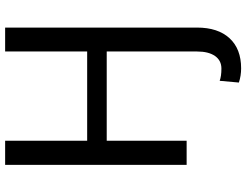

<svg xmlns="http://www.w3.org/2000/svg" viewBox="-126 -625 964 752"><g transform="rotate(-90 356.0 -249.0)"><path d="M180.7 -710.9V-389.6H530.3V-710.9H624V40.5Q624 122.6 582.3 168Q540.5 213.4 464.4 213.4Q435.1 213.4 408.7 204.6L415.5 129.4Q433.6 136.2 463.4 136.2Q495.1 136.2 512.7 111.1Q530.3 85.9 530.3 41V-313H180.7V0H86.4V-710.9Z"/></g></svg>

Font: MAUL
Style: Regular
Weight: 400
Designer: MAUL
Version: Version 1.0; 2020; ttfautohint (v1.8.3)